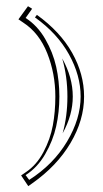

<svg xmlns="http://www.w3.org/2000/svg" viewBox="-20 -601 337 630"><path d="M85.4 -572.3 64 -542Q102.5 -517.6 128.2 -473.4Q153.8 -429.2 164.3 -382.1Q174.8 -335 174.8 -284.2Q174.8 -233.4 164.3 -186.3Q153.8 -139.2 128.2 -95Q102.5 -50.8 64 -26.4L75.7 -10.7Q155.3 -61.5 200 -136.5Q244.6 -211.4 244.6 -284.2Q244.6 -353.5 206.3 -422.6Q168 -491.7 94.7 -543.9L101.1 -552.2Q177.7 -497.1 216.8 -427.5Q255.9 -357.9 255.9 -284.2Q255.9 -207 211.4 -131.8Q167 -56.6 85.9 0.5L72.8 9.8L49.3 -25.4L64.9 -36.1Q100.1 -59.6 122.6 -102.1Q145 -144.5 153.3 -189.2Q161.6 -233.9 161.6 -284.2Q161.6 -359.4 135 -426.3Q108.4 -493.2 56.2 -526.9L40.5 -537.6L71.8 -580.6ZM185.5 -163.6Q201.2 -219.7 201.2 -284.2Q201.2 -350.6 184.1 -409.2Q218.8 -347.2 218.8 -284.2Q218.8 -223.6 185.5 -163.6Z"/></svg>

Font: FoglihtenNo03
Style: Regular
Weight: 500
Version: Version 0.59